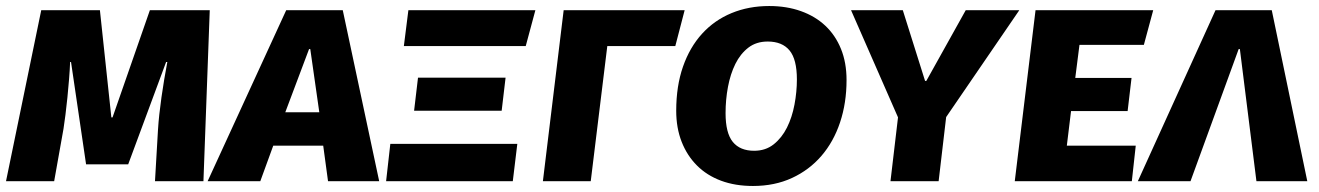

<svg xmlns="http://www.w3.org/2000/svg" viewBox="-25 -602 4384 638"><path d="M208 -396Q207 -370 204.5 -339Q202 -308 199 -278Q196 -248 192.5 -220.5Q189 -193 186 -174L155 0H-5L112 -568H307L345 -212H349L473 -568H672L651 0H490L500 -171Q503 -219 511.5 -278.5Q520 -338 531 -396H527L401 -56H261L211 -396Z M1049 -118H883L840 0H665L926 -568H1114L1235 0H1065ZM923 -229H1036L1006 -439H1002Z M1642 -234H1351L1364 -344H1655ZM1722 -449H1317L1332 -568H1754ZM1679 0H1258L1272 -124H1694Z M2250 -568 2219 -449H1993L1938 0H1779L1848 -568Z M2788 -336Q2788 -260 2766.5 -195.5Q2745 -131 2704.5 -84Q2664 -37 2606.5 -10.5Q2549 16 2477 16Q2418 16 2371 -1.5Q2324 -19 2291 -52Q2258 -85 2240 -131Q2222 -177 2222 -234Q2222 -316 2244.5 -380.5Q2267 -445 2308 -490Q2349 -535 2406 -558.5Q2463 -582 2531 -582Q2589 -582 2636.5 -565Q2684 -548 2717.5 -516.5Q2751 -485 2769.5 -439.5Q2788 -394 2788 -336ZM2481 -101Q2519 -101 2546 -122.5Q2573 -144 2590 -178Q2607 -212 2615 -254.5Q2623 -297 2623 -338Q2623 -405 2598.5 -434.5Q2574 -464 2526 -464Q2488 -464 2461.5 -443.5Q2435 -423 2418.5 -389.5Q2402 -356 2394 -313.5Q2386 -271 2386 -226Q2386 -160 2410 -130.5Q2434 -101 2481 -101Z M3119 -213 3094 0H2934L2959 -212L2803 -568H2975L3049 -333H3053L3184 -568H3362Z M3562 -453 3548 -343H3735L3722 -233H3534L3520 -118H3749L3736 0H3347L3416 -568H3807L3776 -453Z M4095 -439H4091L3931 0H3756L4014 -568H4201L4319 0H4150Z"/></svg>

Font: Qjlgwqiwhsfqbnnlvksmvfsycuq
Style: Regular
Weight: 700
Italic angle: -8°
Designer: Carrois Corporate & Edenspiekermann
Foundry: Carrois Corporate GbR & Edenspiekermann AG
Version: Version 2.001